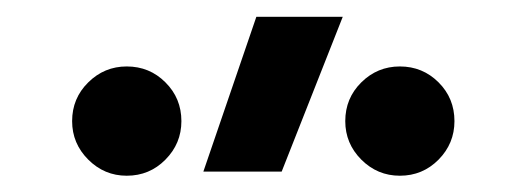

<svg xmlns="http://www.w3.org/2000/svg" viewBox="-20 -815 626 230"><path d="M223.6 -609.4 287.1 -794.9H390.6L317.4 -609.4ZM131.8 -604.5Q105 -604.5 85.7 -623.8Q66.4 -643.1 66.4 -669.9Q66.4 -697.3 85.7 -716.3Q105 -735.4 131.8 -735.4Q159.2 -735.4 178.2 -716.3Q197.3 -697.3 197.3 -669.9Q197.3 -643.1 178.2 -623.8Q159.2 -604.5 131.8 -604.5ZM459 -604.5Q432.1 -604.5 412.8 -623.8Q393.6 -643.1 393.6 -669.9Q393.6 -697.3 412.8 -716.3Q432.1 -735.4 459 -735.4Q486.3 -735.4 505.4 -716.3Q524.4 -697.3 524.4 -669.9Q524.4 -643.1 505.4 -623.8Q486.3 -604.5 459 -604.5Z"/></svg>

Font: Cascadia Mono PL
Style: Regular
Weight: 400
Monospace: yes
Designer: Aaron Bell
Foundry: Saja Typeworks
Version: Version 2102.003